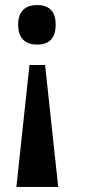

<svg xmlns="http://www.w3.org/2000/svg" viewBox="-20 -562 375 762"><path d="M127 -542C87 -542 52 -523 52 -464C52 -404 87 -385 127 -385C169 -385 201 -404 201 -464C201 -523 169 -542 127 -542ZM159 -304H97L45 180H211Z"/></svg>

Font: Noto Serif Devanagari ExtraCondensed ExtraBold
Style: Regular
Weight: 800
Width: 2
Designer: Universal Thirst, Indian Type Foundry and the Monotype Design Team
Foundry: Monotype Imaging Inc.
Version: Version 2.004